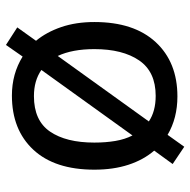

<svg xmlns="http://www.w3.org/2000/svg" viewBox="-17 -589 639 645"><g transform="rotate(-90 302.5 -266.5)"><path d="M551 -269Q551 -136 483.5 -63Q416 10 301 10Q228 10 172 -23L132 33L74 -6L119 -68Q88 -104 71.5 -154.5Q55 -205 55 -269Q55 -402 122 -474Q189 -546 304 -546Q377 -546 435 -510L474 -566L533 -528L488 -465Q517 -430 534 -380.5Q551 -331 551 -269ZM146 -269Q146 -231 151.5 -198.5Q157 -166 170 -141L390 -447Q354 -472 302 -472Q220 -472 183 -418Q146 -364 146 -269ZM460 -269Q460 -343 437 -392L217 -86Q251 -63 303 -63Q384 -63 422 -118.5Q460 -174 460 -269Z"/></g></svg>

Font: Noto Sans NKo
Style: Regular
Weight: 400
Designer: Monotype Design Team
Foundry: Monotype Imaging Inc.
Version: Version 2.003; ttfautohint (v1.8.4.7-5d5b)